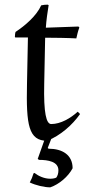

<svg xmlns="http://www.w3.org/2000/svg" viewBox="-20 -590 384 825"><path d="M177 -471C179 -503 184 -537 189 -568L185 -570C176 -570 165 -569 157 -567C137 -522 88 -480 47 -453C45 -449 44 -437 44 -431L46 -429H100L96 -230C92 -52 103 15 183 15C240 -8 290 -52 324 -100L314 -110C283 -82 241 -57 200 -57C179 -57 167 -104 170 -230L174 -428C208 -428 274 -427 308 -425C311 -439 315 -456 321 -472L317 -476ZM148 97C186 97 231 104 231 142C231 156 227 166 222 173C217 176 206 178 196 178C171 178 146 167 128 153L124 155C120 169 115 181 108 194C133 206 170 215 196 215C234 202 273 169 292 133C292 75 247 49 189 49L185 46L209 -16L180 -14L142 93Z"/></svg>

Font: Almendra
Style: Regular
Weight: 400
Designer: Ana Sanfelippo
Foundry: Ana Sanfelippo
Version: Version 1.003